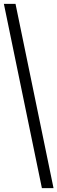

<svg xmlns="http://www.w3.org/2000/svg" viewBox="-22 -760 296 990"><path d="M58 -740 254 210H194L-2 -740Z"/></svg>

Font: Georama ExtraCondensed
Style: Regular
Weight: 400
Width: 2
Designer: Jean-Baptiste Levee
Foundry: Production Type
Version: Version 1.000